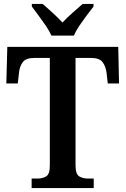

<svg xmlns="http://www.w3.org/2000/svg" viewBox="-20 -951 635 971"><path d="M140 0V-48H169Q195 -48 213.5 -59Q232 -70 232 -114V-658H153Q111 -658 95 -636.5Q79 -615 76 -582L70 -529H12L17 -714H578L582 -529H525L519 -582Q515 -615 499 -636.5Q483 -658 441 -658H362V-116Q362 -71 380 -59.5Q398 -48 425 -48H454V0ZM240 -771Q230 -794 212 -820.5Q194 -847 174.5 -873Q155 -899 141 -918V-931H196Q218 -912 246.5 -886Q275 -860 296 -837Q317 -860 346.5 -886Q376 -912 398 -931H453V-918Q438 -899 418.5 -873Q399 -847 381 -820.5Q363 -794 354 -771Z"/></svg>

Font: Noto Serif Thai SemiCondensed SemiBold
Style: Regular
Weight: 600
Width: 4
Designer: Monotype Design Team
Foundry: Monotype Imaging Inc.
Version: Version 2.002; ttfautohint (v1.8.4.7-5d5b)